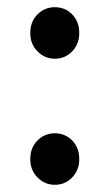

<svg xmlns="http://www.w3.org/2000/svg" viewBox="-20 -501 304 533"><path d="M132 -338Q104 -338 84 -358.5Q64 -379 64 -409Q64 -441 84 -461Q104 -481 132 -481Q161 -481 180.5 -461Q200 -441 200 -409Q200 -379 180.5 -358.5Q161 -338 132 -338ZM132 12Q104 12 84 -8.5Q64 -29 64 -59Q64 -91 84 -111Q104 -131 132 -131Q161 -131 180.5 -111Q200 -91 200 -59Q200 -29 180.5 -8.5Q161 12 132 12Z"/></svg>

Font: Assistant ExtraLight SemiBold
Style: Regular
Weight: 600
Version: Version 3.000